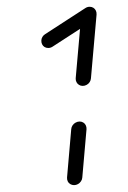

<svg xmlns="http://www.w3.org/2000/svg" viewBox="-20 -539 372 559"><path d="M195.6 0Q189.6 0 184.6 -3Q179.6 -5.9 177.2 -11.1Q174.8 -16.3 175.2 -22.2L187.4 -163Q187.8 -168.9 191.3 -174.1Q194.8 -179.3 200.4 -182.2Q205.9 -185.2 211.9 -185.2Q217.8 -185.2 222.6 -182.2Q227.4 -179.3 229.8 -174.1Q232.2 -168.9 231.9 -163L219.6 -22.2Q219.3 -16.3 215.7 -11.1Q212.2 -5.9 206.9 -3Q201.5 0 195.6 0ZM241.1 -519.3Q247 -519.3 251.9 -516.3Q256.7 -513.3 259.1 -508.1Q261.5 -503 261.1 -497Q260.7 -491.5 257.8 -486.7Q254.8 -481.9 250 -478.9L133.3 -403.3Q127.4 -399.3 120.4 -399.3Q114.4 -399.3 109.6 -402.2Q104.8 -405.2 102.4 -410.4Q100 -415.6 100.4 -421.5Q100.7 -427 103.7 -431.9Q106.7 -436.7 111.5 -439.6L228.1 -515.2Q234.1 -519.3 241.1 -519.3ZM220.7 -288.9Q214.8 -288.9 210 -291.9Q205.2 -294.8 202.6 -300Q200 -305.2 200.4 -311.1L216.7 -496.3Q217 -502.2 220.6 -507.4Q224.1 -512.6 229.4 -515.6Q234.8 -518.5 240.7 -518.5Q246.7 -518.5 251.7 -515.6Q256.7 -512.6 259.1 -507.4Q261.5 -502.2 261.1 -496.3L244.8 -311.1Q244.4 -305.2 241.1 -300Q237.8 -294.8 232.2 -291.9Q226.7 -288.9 220.7 -288.9Z"/></svg>

Font: 26F Galaxy Sans Oblique
Style: Regular
Weight: 400
Italic angle: -5°
Designer: C₂₉H₂₅N₃O₅
Version: Version 1.200;FEAKit 1.0